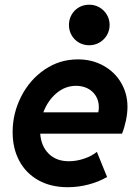

<svg xmlns="http://www.w3.org/2000/svg" viewBox="-20 -781 581 809"><path d="M33.2 -224.6Q33.2 -303.2 69.1 -374Q105 -444.8 168 -487.8Q231 -530.8 308.1 -530.8Q368.2 -530.8 416 -504.2Q463.9 -477.5 490.5 -431.9Q517.1 -386.2 517.1 -331.1Q517.1 -303.2 510.5 -272.5Q503.9 -241.7 494.1 -217.8H149.4Q153.3 -165 185.3 -133.3Q217.3 -101.6 270 -101.6Q302.7 -101.6 335.2 -112.8Q367.7 -124 388.2 -141.1L431.2 -35.2Q395.5 -14.6 352.5 -3.4Q309.6 7.8 265.6 7.8Q194.3 7.8 141.8 -21.5Q89.4 -50.8 61.3 -103.3Q33.2 -155.8 33.2 -224.6ZM394 -307.6Q396.5 -317.4 396.5 -329.1Q396.5 -355.5 384.3 -376Q372.1 -396.5 350.1 -408Q328.1 -419.4 300.8 -419.4Q254.4 -419.4 217.5 -387.9Q180.7 -356.4 162.6 -307.6ZM270.5 -675.8Q270.5 -699.2 281.7 -719Q293 -738.8 312.5 -750Q332 -761.2 356 -761.2Q379.4 -761.2 399.2 -749.8Q418.9 -738.3 430.4 -718.8Q441.9 -699.2 441.9 -675.8Q441.9 -652.3 430.4 -632.8Q418.9 -613.3 399.2 -601.8Q379.4 -590.3 356 -590.3Q332 -590.3 312.5 -601.6Q293 -612.8 281.7 -632.6Q270.5 -652.3 270.5 -675.8Z"/></svg>

Font: Reddit Sans Chocolate
Style: Bold Italic
Weight: 700
Italic angle: -11.25°
Designer: Stephen Hutchings
Version: Version 1.013